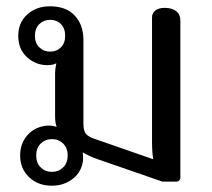

<svg xmlns="http://www.w3.org/2000/svg" viewBox="-20 -577 673 610"><path d="M44 -83Q44 -122 68 -148.5Q92 -175 131 -178H137Q146 -178 160 -174Q155 -187 155 -208V-345Q155 -356 159 -376Q148 -370 131 -370Q93 -370 65.5 -395.5Q38 -421 38 -463Q38 -505 66.5 -531Q95 -557 139 -557Q190 -557 217.5 -527.5Q245 -498 245 -450V-185Q245 -162 252.5 -152.5Q260 -143 280 -136L467 -71Q463 -92 463 -127V-522Q463 -535 473.5 -543.5Q484 -552 503 -552Q527 -552 540 -541.5Q553 -531 553 -512V-14Q553 0 539 0H496L288 -72Q265 -80 243 -93Q244 -85 244 -69Q240 -32 212 -9.5Q184 13 144 13Q101 13 72.5 -14Q44 -41 44 -83ZM187 -463Q187 -487 173.5 -500.5Q160 -514 139 -514Q119 -514 105 -500.5Q91 -487 91 -463Q91 -440 105 -426.5Q119 -413 139 -413Q160 -413 173.5 -426.5Q187 -440 187 -463ZM195 -83Q195 -107 180.5 -121Q166 -135 145 -135Q124 -135 109.5 -121Q95 -107 95 -83Q95 -59 109.5 -45Q124 -31 145 -31Q166 -31 180.5 -45Q195 -59 195 -83Z"/></svg>

Font: Maitree Medium
Style: Regular
Weight: 500
Designer: CadsonDemak Team
Foundry: CadsonDemak
Version: Version 1.000